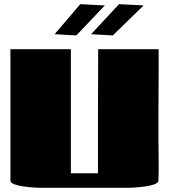

<svg xmlns="http://www.w3.org/2000/svg" viewBox="-20 -901 812 921"><path d="M451 -665H741V-558L740 -344V-237Q740 -187 741 -136Q742 -85 740 -35Q740 -24 721 -17Q702 -10 675.5 -6.5Q649 -3 626 -1.5Q603 0 595 0H175Q166 0 143 -1.5Q120 -3 94 -6.5Q68 -10 49 -17Q30 -24 30 -35V-665H320V-70H450Q450 -219 450 -368Q450 -517 451 -665ZM551 -881 669 -875 521 -731 417 -737ZM365 -881 483 -875 346 -731 242 -737Z"/></svg>

Font: Gajraj One
Style: Regular
Weight: 400
Designer: Saurabh Sharma
Foundry: Saurabh Sharma
Version: Version 1.000